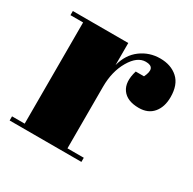

<svg xmlns="http://www.w3.org/2000/svg" viewBox="-116 -605 726 723"><g transform="rotate(30 247.5 -243.0)"><path d="M344 -448Q307 -448 279 -400Q251 -352 251 -286V-18H322V0H10V-18H65V-458H10V-476H251V-380Q264 -431 301 -458.5Q338 -486 385 -486Q432 -486 461.5 -459.5Q491 -433 491 -379Q491 -336 469 -310Q447 -284 407 -284Q356 -284 334.5 -314Q313 -344 329 -397H365Q390 -448 344 -448Z"/></g></svg>

Font: Abril Fatface
Style: Regular
Weight: 400
Designer: Veronika Burian, Jos Scaglione
Foundry: TypeTogether
Version: Version 1.001